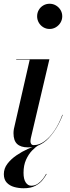

<svg xmlns="http://www.w3.org/2000/svg" viewBox="-22 -776 374 1024"><path d="M127.5 10Q89 10 69.5 -8Q50 -26 50 -65.5Q50 -70 50.5 -76.8Q51 -83.5 52 -88L136.5 -457.5H64.5V-460H241.5L142.5 -39.5Q141.5 -35 141 -30.2Q140.5 -25.5 140.5 -21.5Q140.5 -13.5 144.8 -7.8Q149 -2 158.5 -2Q187.5 -2 215.8 -22.8Q244 -43.5 268.5 -80Q293 -116.5 310.5 -164L312.5 -163Q283.5 -88 237.5 -39Q191.5 10 127.5 10ZM242.5 -621.5Q224 -621.5 208.8 -630.8Q193.5 -640 184.8 -655.5Q176 -671 176 -689Q176 -707.5 184.8 -722.8Q193.5 -738 208.8 -747Q224 -756 242.5 -756Q261 -756 276.2 -747Q291.5 -738 300.8 -722.8Q310 -707.5 310 -689Q310 -671 300.8 -655.5Q291.5 -640 276.2 -630.8Q261 -621.5 242.5 -621.5ZM104.5 228Q77.5 228 53.5 221.2Q29.5 214.5 14 198Q-1.5 181.5 -1.5 152.5Q-1.5 122.5 17.5 97.5Q36.5 72.5 65.8 52.5Q95 32.5 126.2 18.5Q157.5 4.5 182.5 -3.5L183.5 -1.5Q168 7.5 149.2 26.8Q130.5 46 117 75.8Q103.5 105.5 103.5 145.5Q103.5 179.5 115.2 197Q127 214.5 144.5 214.5Q164 214.5 179.5 204Q195 193.5 206.2 178.8Q217.5 164 224 151L226.5 152.5Q219 166.5 205 184.2Q191 202 166.5 215Q142 228 104.5 228Z"/></svg>

Font: Bodoni Moda 72pt Medium
Style: Italic
Weight: 500
Italic angle: -13°
Designer: Owen Earl
Foundry: indestructible type
Version: Version 2.004